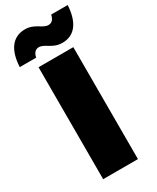

<svg xmlns="http://www.w3.org/2000/svg" viewBox="-273 -1047 909 1114"><g transform="rotate(-30 181.5 -490.0)"><path d="M65 0H298V-750H65ZM81 -805C86 -833 101 -850 124 -850C164 -850 190 -803 257 -803C343 -803 386 -871 392 -978H281C276 -950 262 -933 238 -933C198 -933 172 -980 106 -980C20 -980 -24 -913 -29 -805Z"/></g></svg>

Font: Bounded ExtBd
Style: Regular
Weight: 800
Designer: Vlad Churkin
Version: Version 3.0